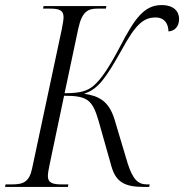

<svg xmlns="http://www.w3.org/2000/svg" viewBox="-43 -738 727 758"><path d="M-23 0H225L227 -10H201C165 -10 146 -16 146 -43C146 -54 149 -70 153 -89L210 -360C300 -360 321 -345 345 -265L397 -81C414 -22 446 0 524 0H546L548 -10H537C501 -10 481 -31 461 -93L409 -267C387 -338 349 -359 289 -368C345 -386 375 -430 438 -542C491 -639 522 -669 571 -669C608 -669 622 -642 622 -614C645 -615 664 -632 664 -663C664 -693 643 -718 595 -718C526 -718 488 -664 431 -554C386 -469 356 -425 327 -400C302 -379 276 -370 212 -370L266 -625C281 -694 305 -704 343 -704H375L377 -714H129L127 -704H153C191 -704 208 -698 208 -669C208 -663 206 -649 201 -623L84 -74C73 -20 49 -10 5 -10H-21Z"/></svg>

Font: Noto Serif Display SemiCondensed Light
Style: Italic
Weight: 300
Width: 4
Italic angle: -12°
Designer: Monotype Design Team
Foundry: Monotype Imaging Inc.
Version: Version 2.009